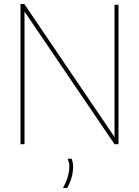

<svg xmlns="http://www.w3.org/2000/svg" viewBox="-20 -724 697 964"><path d="M83 0V-704H102L555 -36V-700H575V0H555L103 -666V0ZM296 220Q328 163 328 112Q328 91 319 73H340Q343 81 345 91Q347 101 347 112Q347 168 317 220Z"/></svg>

Font: Georama Thin
Style: Regular
Weight: 100
Designer: Jean-Baptiste Levee
Foundry: Production Type
Version: Version 1.000